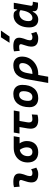

<svg xmlns="http://www.w3.org/2000/svg" viewBox="1521 -2356 1060 4142"><g transform="rotate(-90 2051.0 -285.0)"><path d="M471.7 -142.6 505.4 -31.2Q475.6 -14.2 442.4 -2.2Q409.2 9.8 366.2 9.8Q186.5 9.8 186.5 -137.2Q186.5 -145 187 -153.3Q190.4 -205.6 208 -253.9Q225.6 -302.2 236.3 -345.2Q239.3 -355.5 239.3 -364.3Q239.3 -401.9 184.6 -401.9Q138.2 -401.9 95.2 -390.6L85 -513.7Q113.8 -522 142.6 -524.7Q171.4 -527.3 200.2 -527.3Q378.9 -527.3 378.9 -402.3Q378.9 -376.5 371.1 -345.2Q359.9 -297.4 343.3 -258.3Q326.7 -219.2 323.2 -172.4Q319.3 -115.7 385.3 -115.7Q409.7 -115.7 428 -121.8Q446.3 -127.9 471.7 -142.6Z M837.4 9.8Q732.4 9.8 674.8 -49.3Q617.2 -108.4 617.2 -215.8Q617.2 -307.1 656.7 -375.2Q696.3 -443.4 767.6 -481.2Q838.9 -519 934.1 -519H1183.1L1161.6 -392.1H1028.8Q1054.7 -355.5 1067.1 -316.9Q1079.6 -278.3 1079.6 -240.2Q1079.6 -121.1 1016.1 -55.7Q952.6 9.8 837.4 9.8ZM889.6 -388.7Q827.1 -377 790.3 -330.6Q753.4 -284.2 753.4 -213.9Q753.4 -167.5 777.3 -141.6Q801.3 -115.7 844.7 -115.7Q892.1 -115.7 917.7 -148.4Q943.4 -181.2 943.4 -240.2Q943.4 -273.9 930.4 -312.3Q917.5 -350.6 889.6 -388.7Z M1531.7 9.8Q1422.9 9.8 1377.4 -48.3Q1345.7 -88.9 1345.7 -156.7Q1345.7 -185.5 1351.6 -219.7L1381.8 -394.5H1241.2L1262.7 -517.6H1738.3L1716.8 -394.5H1513.2L1484.9 -232.9Q1480.5 -209.5 1480.5 -190.9Q1480.5 -115.7 1548.8 -115.7Q1590.8 -115.7 1653.3 -129.4L1646 -5.9Q1593.3 9.8 1531.7 9.8Z M2002.9 9.8Q1911.6 9.8 1860.6 -39.8Q1809.6 -89.4 1809.6 -177.7Q1809.6 -342.8 1885.7 -435.1Q1961.9 -527.3 2097.7 -527.3Q2189 -527.3 2240 -476.6Q2291 -425.8 2291 -335Q2291 -172.4 2214.8 -81.3Q2138.7 9.8 2002.9 9.8ZM2026.4 -115.7Q2086.9 -115.7 2120.8 -168.2Q2154.8 -220.7 2154.8 -314Q2154.8 -355.5 2134.3 -378.7Q2113.8 -401.9 2076.7 -401.9Q2015.1 -401.9 1980.5 -349.4Q1945.8 -296.9 1945.8 -203.6Q1945.8 -162.1 1967 -138.9Q1988.3 -115.7 2026.4 -115.7Z M2714.8 -527.3Q2802.7 -527.3 2852.1 -478.3Q2901.4 -429.2 2901.4 -341.8Q2901.4 -266.6 2873 -202.4Q2844.7 -138.2 2793.5 -90.6Q2742.2 -43 2673.3 -16.6Q2604.5 9.8 2523.4 9.8Q2514.2 9.8 2504.4 9.3L2466.8 224.6H2332.5L2413.1 -233.9Q2439.9 -384.8 2513.2 -456.1Q2586.4 -527.3 2714.8 -527.3ZM2546.4 -229.5 2526.4 -115.7Q2530.3 -115.7 2534.2 -115.7Q2599.1 -115.7 2650.4 -144.8Q2701.7 -173.8 2731.4 -223.9Q2761.2 -273.9 2761.2 -336.9Q2761.2 -367.2 2745.1 -383.8Q2729 -400.4 2700.2 -400.4Q2636.7 -400.4 2599.4 -358.9Q2562 -317.4 2546.4 -229.5Z M3401.4 -142.6 3435.1 -31.2Q3405.3 -14.2 3372.1 -2.2Q3338.9 9.8 3295.9 9.8Q3116.2 9.8 3116.2 -137.2Q3116.2 -145 3116.7 -153.3Q3120.1 -205.6 3137.7 -253.9Q3155.3 -302.2 3166 -345.2Q3168.9 -355.5 3168.9 -364.3Q3168.9 -401.9 3114.3 -401.9Q3067.9 -401.9 3024.9 -390.6L3014.6 -513.7Q3043.5 -522 3072.3 -524.7Q3101.1 -527.3 3129.9 -527.3Q3308.6 -527.3 3308.6 -402.3Q3308.6 -376.5 3300.8 -345.2Q3289.6 -297.4 3272.9 -258.3Q3256.3 -219.2 3252.9 -172.4Q3249 -115.7 3314.9 -115.7Q3339.4 -115.7 3357.7 -121.8Q3376 -127.9 3401.4 -142.6ZM3198.7 -609.4 3317.9 -794.9H3462.9L3334 -609.4Z M3916 -444.3 3929.2 -517.6H4062.5L3999 -154.8Q3998 -148.4 3998 -142.6Q3998 -126.5 4007.3 -118.2Q4020 -106.9 4065.9 -106.9H4084.5L4064.9 4.9H4020.5Q3937 4.9 3905.3 -21Q3879.4 -42.5 3879.4 -88.4Q3879.4 -98.1 3880.4 -109.4H3869.1Q3843.8 -51.8 3799.8 -20.8Q3755.9 10.3 3699.7 10.3Q3619.1 10.3 3575 -40.5Q3530.8 -91.3 3530.8 -184.1Q3530.8 -285.6 3563 -361.8Q3595.2 -438 3653.3 -480.2Q3711.4 -522.5 3788.6 -522.5Q3844.2 -522.5 3868.9 -500.7Q3893.6 -479 3907.2 -444.3ZM3826.2 -397Q3754.4 -397 3710.4 -341.8Q3666.5 -286.6 3666.5 -196.3Q3666.5 -157.7 3683.6 -136.5Q3700.7 -115.2 3731.4 -115.2Q3790.5 -115.2 3833.7 -170.4Q3877 -225.6 3895 -325.7L3903.3 -371.6Q3891.6 -382.8 3874 -389.9Q3856.4 -397 3826.2 -397Z"/></g></svg>

Font: CaskaydiaCove NF
Style: Bold Italic
Weight: 700
Italic angle: -10°
Designer: Aaron Bell
Foundry: Saja Typeworks
Version: Version 2111.001; VTT 6.35;Nerd Fonts 3.2.1